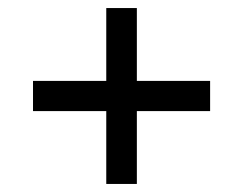

<svg xmlns="http://www.w3.org/2000/svg" viewBox="-20 -596 604 477"><path d="M244 -139V-320H62V-395H244V-576H320V-395H502V-320H320V-139Z"/></svg>

Font: Noto Serif Thai ExtraBold
Style: Regular
Weight: 800
Version: Version 2.001